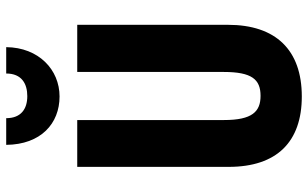

<svg xmlns="http://www.w3.org/2000/svg" viewBox="-207 -776 993 619"><g transform="rotate(-90 289.5 -466.5)"><path d="M447 -943H362C362 -893 329 -875 289 -875C248 -875 218 -895 218 -943H132C133 -831 201 -771 288 -771C374 -771 446 -838 447 -943ZM519 -228V-714H367V-242C367 -151 343 -123 290 -123C239 -123 212 -150 212 -241V-714H61V-226C61 -70 142 10 288 10C438 10 519 -74 519 -228Z"/></g></svg>

Font: Noto Sans Kannada ExtraCondensed ExtraBold
Style: Regular
Weight: 800
Width: 2
Designer: Jelle Bosma - Monotype Design Team
Foundry: Monotype Imaging Inc.
Version: Version 2.005